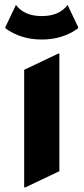

<svg xmlns="http://www.w3.org/2000/svg" viewBox="-20 -770 348 799"><path d="M85.4 9.8H80.6V-479.5L222.2 -546.9H227.1V-57.6ZM46.4 -749.5Q80.6 -703.1 153.8 -703.1Q227.1 -703.1 261.2 -749.5L305.2 -657.2V-652.3Q240.7 -605.5 153.8 -605.5Q66.9 -605.5 2.4 -652.3V-657.2Z"/></svg>

Font: Nova Round
Style: Bold
Weight: 700
Designer: Wojciech Kalinowski "wmk69" (wmk69@o2.pl)
Foundry: Wojciech Kalinowski "wmk69" (wmk69@o2.pl)
Version: Version 3.1.0; 2021-05-23